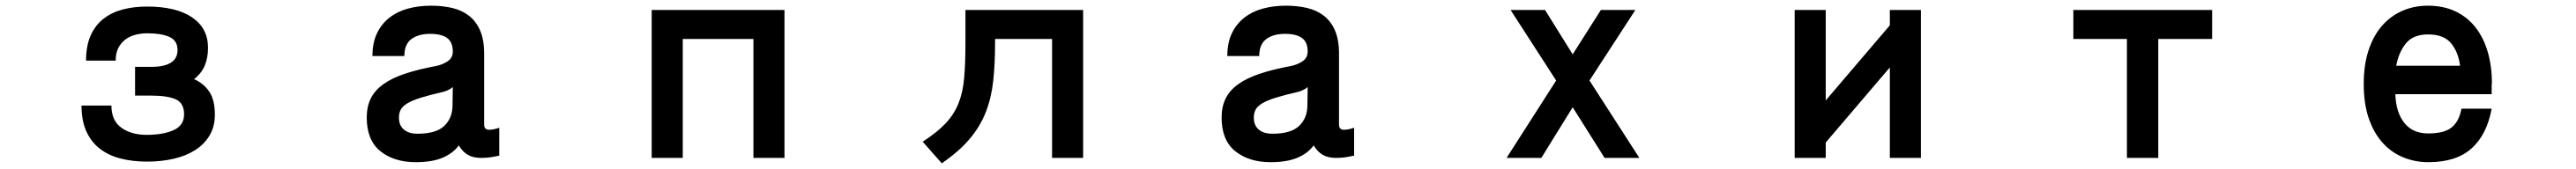

<svg xmlns="http://www.w3.org/2000/svg" viewBox="-20 -513 9040 594"><path d="M734 -110Q734 -68 715.5 -37Q697 -6 665 14.5Q633 35 589.5 45Q546 55 496 55Q445 55 402.5 44Q360 33 329.5 9Q299 -15 282.5 -52.5Q266 -90 266 -142H371Q371 -89 406 -64Q441 -39 495 -39Q552 -39 589 -55.5Q626 -72 626 -111Q626 -151 596.5 -164Q567 -177 510 -177H454V-278H510Q603 -278 603 -337Q603 -371 574 -383.5Q545 -396 497 -396Q476 -396 456 -391Q436 -386 420.5 -374.5Q405 -363 395.5 -345Q386 -327 386 -300H282Q282 -352 298 -388Q314 -424 342.5 -446.5Q371 -469 410 -479.5Q449 -490 496 -490Q598 -490 654 -452Q710 -414 710 -345Q710 -310 698.5 -282.5Q687 -255 661 -235Q696 -219 715 -190Q734 -161 734 -110Z M1569 -207Q1561 -200 1550.5 -195.5Q1540 -191 1535 -190Q1487 -179 1456.5 -169.5Q1426 -160 1409 -149.5Q1392 -139 1386 -127Q1380 -115 1380 -100Q1380 -72 1397.5 -57.5Q1415 -43 1445 -43Q1510 -43 1538.5 -70Q1567 -97 1568 -140ZM1732 34Q1709 39 1696 40.5Q1683 42 1669 42Q1640 42 1621.5 31Q1603 20 1590 -2Q1571 25 1534 41Q1497 57 1439 57Q1363 57 1315 18.5Q1267 -20 1267 -100Q1267 -138 1281 -166.5Q1295 -195 1324.5 -216.5Q1354 -238 1400 -253.5Q1446 -269 1510 -281Q1531 -285 1550 -297Q1569 -309 1569 -332Q1569 -365 1549 -379.5Q1529 -394 1490 -394Q1448 -394 1423.5 -375.5Q1399 -357 1399 -316H1287Q1287 -362 1302.5 -395Q1318 -428 1345.5 -450Q1373 -472 1410.5 -482.5Q1448 -493 1493 -493Q1533 -493 1567 -485Q1601 -477 1626 -457.5Q1651 -438 1665 -405.5Q1679 -373 1679 -325V-75Q1679 -59 1693 -57Q1709 -56 1732 -64Z M2733 42H2624V-376H2376V42H2267V-478H2733Z M3781 42H3672V-376H3472V-361Q3472 -288 3465.5 -228.5Q3459 -169 3439.5 -119Q3420 -69 3383 -25Q3346 19 3285 61L3218 -15Q3269 -48 3298.5 -79.5Q3328 -111 3343.5 -149.5Q3359 -188 3363.5 -238.5Q3368 -289 3368 -361V-478H3781Z M4569 -207Q4561 -200 4550.5 -195.5Q4540 -191 4535 -190Q4487 -179 4456.5 -169.5Q4426 -160 4409 -149.5Q4392 -139 4386 -127Q4380 -115 4380 -100Q4380 -72 4397.5 -57.5Q4415 -43 4445 -43Q4510 -43 4538.5 -70Q4567 -97 4568 -140ZM4732 34Q4709 39 4696 40.5Q4683 42 4669 42Q4640 42 4621.5 31Q4603 20 4590 -2Q4571 25 4534 41Q4497 57 4439 57Q4363 57 4315 18.5Q4267 -20 4267 -100Q4267 -138 4281 -166.5Q4295 -195 4324.5 -216.5Q4354 -238 4400 -253.5Q4446 -269 4510 -281Q4531 -285 4550 -297Q4569 -309 4569 -332Q4569 -365 4549 -379.5Q4529 -394 4490 -394Q4448 -394 4423.5 -375.5Q4399 -357 4399 -316H4287Q4287 -362 4302.5 -395Q4318 -428 4345.5 -450Q4373 -472 4410.5 -482.5Q4448 -493 4493 -493Q4533 -493 4567 -485Q4601 -477 4626 -457.5Q4651 -438 4665 -405.5Q4679 -373 4679 -325V-75Q4679 -59 4693 -57Q4709 -56 4732 -64Z M5733 42H5611L5499 -136L5389 42H5267L5441 -230L5281 -478H5402L5499 -322L5598 -478H5719L5558 -230Z M6721 42H6612V-276L6387 -12V42H6278V-478H6387V-160L6612 -424V-478H6721Z M7743 -376H7554V42H7444V-376H7256V-478H7743Z M8612 -282H8613Q8607 -330 8581.5 -361Q8556 -392 8501 -392Q8449 -392 8423.5 -361Q8398 -330 8389 -282ZM8724 -218V-182H8386Q8388 -118 8417.5 -81Q8447 -44 8501 -44Q8558 -44 8584 -65.5Q8610 -87 8618 -131H8724Q8707 -39 8653 9Q8599 57 8502 57Q8455 57 8413.5 40Q8372 23 8341 -11.5Q8310 -46 8292.5 -97.5Q8275 -149 8275 -218Q8275 -284 8291.5 -335Q8308 -386 8338 -421Q8368 -456 8409.5 -474.5Q8451 -493 8500 -493Q8555 -493 8597 -473Q8639 -453 8667.5 -416.5Q8696 -380 8710.5 -329.5Q8725 -279 8725 -218Z"/></svg>

Font: NanumGothicCoding
Style: Bold
Weight: 700
Monospace: yes
Designer: Kwon Bruce; Nicolas Noh; Sung-woo Choi; Go-un Cha; Soo-hyun Park;
Foundry: NHN Corporation
Version: Version 2.000;PS 1;hotconv 1.0.49;makeotf.lib2.0.14853